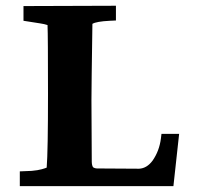

<svg xmlns="http://www.w3.org/2000/svg" viewBox="-20 -635 691 658"><path d="M531.4 -159.9C527.7 -131.5 518.2 -106.4 502.9 -84.5C489.8 -66.9 474.5 -57.7 456.8 -56.8L312.6 -57.7C307 -57.9 302.5 -59.3 298.9 -62C296.2 -65.9 294.7 -72.1 294.5 -80.7C294.5 -103.3 294.1 -173.5 293.4 -291.1C293.4 -321.1 294.5 -408.5 296.7 -553.3C305.5 -558.7 325.3 -562.2 356.2 -563.8L377.3 -564.8V-615.3L60.5 -614.2V-563.8L117.9 -554.8C127.5 -553.4 135.8 -551.5 142.9 -549.1C144 -523.9 144.5 -445.4 144.5 -313.7C144.5 -182.1 143 -97.7 140 -60.6C137.7 -59.5 132.2 -57.6 123.4 -55.1C114.6 -52.6 103 -50.7 88.6 -49.4L47.9 -47.7V2.9H574.3L593.9 -176.2H572.3H533.4Z"/></svg>

Font: Bentham
Style: Bold
Weight: 700
Version: Version 002.001